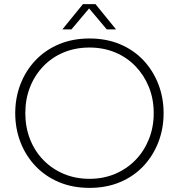

<svg xmlns="http://www.w3.org/2000/svg" viewBox="-20 -900 869 933"><path d="M415 13Q333 13 266.5 -15Q200 -43 152.5 -93Q105 -143 79.5 -209Q54 -275 54 -350Q54 -425 79.5 -491Q105 -557 152.5 -607Q200 -657 266.5 -685Q333 -713 415 -713Q497 -713 563.5 -685Q630 -657 677 -607Q724 -557 749.5 -491Q775 -425 775 -350Q775 -275 749.5 -209Q724 -143 677 -93Q630 -43 563.5 -15Q497 13 415 13ZM415 -31Q482 -31 539 -55Q596 -79 638 -122Q680 -165 703.5 -223.5Q727 -282 727 -350Q727 -419 703.5 -477Q680 -535 638 -578.5Q596 -622 539 -645.5Q482 -669 415 -669Q347 -669 290 -645.5Q233 -622 191 -578.5Q149 -535 126 -477Q103 -419 103 -350Q103 -282 126 -223.5Q149 -165 191 -122Q233 -79 290 -55Q347 -31 415 -31ZM283 -757 383 -880H444L544 -757H499L413 -859L327 -757Z"/></svg>

Font: MuseoModerno Thin ExtraLight
Style: Regular
Weight: 250
Version: Version 1.002